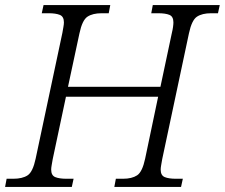

<svg xmlns="http://www.w3.org/2000/svg" viewBox="-37 -734 883 754"><path d="M-17 0 -11 -32H15Q51 -32 71.5 -45.5Q92 -59 103 -111L208 -605Q210 -617 212 -628Q214 -639 214 -646Q214 -669 198 -675.5Q182 -682 154 -682H127L134 -714H396L390 -682H362Q327 -682 306.5 -668.5Q286 -655 275 -603L230 -393H593L638 -605Q641 -617 642.5 -628Q644 -639 644 -646Q644 -669 628.5 -675.5Q613 -682 584 -682H557L563 -714H826L819 -682H792Q757 -682 736.5 -668.5Q716 -655 705 -603L600 -109Q598 -97 596 -86Q594 -75 594 -68Q594 -45 610 -38.5Q626 -32 654 -32H681L674 0H412L418 -32H446Q481 -32 501.5 -45.5Q522 -59 533 -111L584 -354H222L170 -109Q168 -97 166 -86Q164 -75 164 -68Q164 -45 180 -38.5Q196 -32 224 -32H252L245 0Z"/></svg>

Font: Noto Serif Light
Style: Italic
Weight: 300
Italic angle: -12°
Designer: Monotype Design Team
Foundry: Monotype Imaging Inc.
Version: Version 2.013